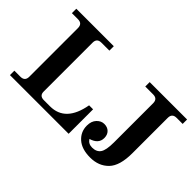

<svg xmlns="http://www.w3.org/2000/svg" viewBox="-102 -1108 1498 1498"><g transform="rotate(45 646.5 -359.5)"><path d="M704.6 0H57.1V-48.8H124Q172.9 -48.8 172.9 -97.7V-634.8Q172.9 -683.6 124 -683.6H57.1V-732.4H470.7V-683.6H382.8Q334 -683.6 334 -634.8V-94.7Q334 -48.8 382.8 -48.8H450.7Q621.1 -48.8 660.6 -270H704.6ZM759.8 -146Q759.8 -194.8 786.6 -223.1Q813.5 -251.5 847.7 -251.5Q882.8 -251.5 904.1 -230.5Q925.3 -209.5 925.3 -173.3Q925.3 -108.9 847.7 -86.4Q868.7 -53.2 909.7 -53.2Q958 -53.2 980.2 -85Q1002.4 -116.7 1002.4 -202.1V-634.8Q1002.4 -683.6 953.6 -683.6H866.7V-732.4H1279.3V-683.6H1212.4Q1163.6 -683.6 1163.6 -634.8V-245.1Q1163.6 -105.5 1105.7 -46.4Q1047.9 12.7 954.1 12.7Q860.8 12.7 810.3 -32.5Q759.8 -77.6 759.8 -146Z"/></g></svg>

Font: Munson
Style: Bold
Weight: 700
Designer: Paul James MIller
Foundry: High-Logic / Made with FontCreator
Version: Version 2.10;May 5, 2019;FontCreator 11.5.0.2430 64-bit